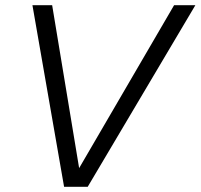

<svg xmlns="http://www.w3.org/2000/svg" viewBox="-20 -720 773 740"><path d="M227 0 105 -700H181L285 -72L651 -700H733L318 0Z"/></svg>

Font: Red Hat Text
Style: Italic
Weight: 300
Italic angle: -12°
Designer: Pentagram, MCKL
Foundry: Pentagram, MCKL
Version: Version 1.023